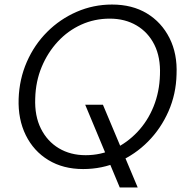

<svg xmlns="http://www.w3.org/2000/svg" viewBox="-20 -732 824 845"><path d="M507 93 355 -271H433L586 93ZM346 12Q258 12 193 -27.5Q128 -67 93.5 -137Q59 -207 62 -297Q65 -384 98 -459.5Q131 -535 187.5 -591.5Q244 -648 317.5 -680Q391 -712 473 -712Q562 -712 626.5 -673Q691 -634 726 -564.5Q761 -495 757 -405Q755 -318 721.5 -242Q688 -166 631.5 -109Q575 -52 502 -20Q429 12 346 12ZM357 -49Q423 -49 481 -76Q539 -103 584.5 -151Q630 -199 656 -263.5Q682 -328 684 -403Q687 -480 659.5 -535Q632 -590 581 -620Q530 -650 463 -650Q396 -650 337.5 -623.5Q279 -597 234.5 -549Q190 -501 163.5 -437.5Q137 -374 135 -299Q132 -222 160 -166Q188 -110 239 -79.5Q290 -49 357 -49Z"/></svg>

Font: DM Sans 17pt Light
Style: Italic
Weight: 300
Italic angle: -10°
Version: Version 4.004;gftools[0.9.30]